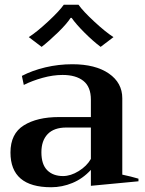

<svg xmlns="http://www.w3.org/2000/svg" viewBox="-20 -777 609 807"><path d="M101 -621Q134 -642 181.5 -686Q229 -730 248 -757H310Q329 -730 376.5 -686Q424 -642 457 -621L403 -580Q371 -604 335 -640Q299 -676 281 -702H277Q260 -676 223.5 -640.5Q187 -605 155 -580ZM24 -136Q24 -215 80 -250Q136 -285 228 -285H362V-358Q362 -412 330.5 -437Q299 -462 243 -462Q203 -462 159.5 -450Q116 -438 80 -420L72 -458Q116 -481 171 -494Q226 -507 284 -507Q381 -507 437.5 -468Q494 -429 494 -364V-43Q532 -35 562 -26V-15L362 4V-63Q328 -26 284.5 -8Q241 10 195 10Q24 10 24 -136ZM362 -109V-241H259Q207 -241 180.5 -213.5Q154 -186 154 -137Q154 -86 178.5 -61.5Q203 -37 245 -37Q277 -37 311 -58Q345 -79 362 -109Z"/></svg>

Font: Trirong SemiBold
Style: Regular
Weight: 600
Designer: Katatrad Team
Foundry: CadsonDemak
Version: Version 1.001